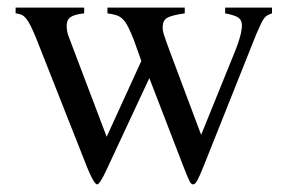

<svg xmlns="http://www.w3.org/2000/svg" viewBox="-20 -470 762 504"><path d="M694 -450V-435Q686 -432 681.5 -429.5Q677 -427 673 -421.5Q669 -416 664.5 -406.5Q660 -397 653 -381L515 -35Q503 -5 497.5 4.5Q492 14 487 14Q482 14 478 6.5Q474 -1 463 -29L372 -265L260 -25Q242 14 235 14Q227 14 209 -30L74 -372Q66 -391 60 -403Q54 -415 48 -422Q42 -429 36 -431.5Q30 -434 21 -435V-450H201V-435Q175 -432 165 -425Q155 -418 155 -402Q155 -387 161 -372L260 -111L351 -310Q346 -324 341 -338Q336 -352 331 -366Q323 -386 316.5 -399Q310 -412 302.5 -419.5Q295 -427 285.5 -430Q276 -433 262 -435V-450H465V-435Q430 -430 418.5 -423Q407 -416 407 -399Q407 -394 407.5 -390.5Q408 -387 409.5 -381.5Q411 -376 414.5 -366.5Q418 -357 424 -340L508 -116L598 -338Q615 -380 615 -404Q615 -417 606 -423.5Q597 -430 571 -435V-450Z"/></svg>

Font: Klingon pIqaD HaSta
Style: Regular
Weight: 400
Width: 0
Designer: Mike Neff (qa'vaj)
Foundry: Mike Neff and Michael Everson
Version: Version 2.003